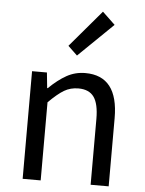

<svg xmlns="http://www.w3.org/2000/svg" viewBox="-59 -919 728 965"><g transform="rotate(5 305.5 -436.0)"><path d="M263 -686 421 -872 485 -811 310 -641ZM167 -543 175 -465H178Q223 -509 266 -533Q309 -557 360 -557Q526 -557 526 -344V0H435V-332Q435 -408 410.5 -442.5Q386 -477 332 -477Q292 -477 260 -458Q228 -439 183 -394V0H92V-543Z"/></g></svg>

Font: Noto Sans SC
Style: Regular
Weight: 400
Designer: Ryoko NISHIZUKA ____ (kana & ideographs); Paul D. Hunt (Latin, Greek & Cyrillic); Wenlong ZHANG ___ (bopomofo); Sandoll 
Foundry: Adobe Systems Incorporated
Version: Version 1.004